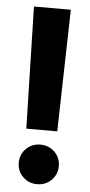

<svg xmlns="http://www.w3.org/2000/svg" viewBox="-53 -760 373 800"><g transform="rotate(5 133.5 -360.0)"><path d="M68.8 -217.8 56.2 -727.5H210.4L198.2 -217.8ZM133.3 8.8Q98.1 8.8 74 -15.1Q49.8 -39.1 49.8 -73.7Q49.8 -108.9 74 -132.8Q98.1 -156.7 133.3 -156.7Q168.9 -156.7 193.1 -132.8Q217.3 -108.9 217.3 -73.7Q217.3 -39.1 193.1 -15.1Q168.9 8.8 133.3 8.8Z"/></g></svg>

Font: Inter 28pt
Style: Bold
Weight: 700
Designer: Rasmus Andersson
Foundry: rsms
Version: Version 4.001;git-66647c0bb